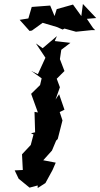

<svg xmlns="http://www.w3.org/2000/svg" viewBox="-20 -923 505 968"><path d="M209 0 245 -66 261 -103 198 -115 242 -164 263 -214 271 -222 295 -316 281 -358 305 -370 278 -448 260 -421 282 -483 266 -526 305 -565 282 -625 289 -672 335 -707 256 -716 267 -741 195 -680 161 -704 209 -632 171 -549 138 -565 190 -528 182 -494 137 -450 171 -356 154 -359 157 -256 136 -251 149 -245 135 -192 91 -145 95 -66 54 -64 74 -22 129 23 170 12V25ZM449 -782 418 -828 465 -832 398 -903 390 -842 348 -900 266 -877 255 -842 233 -895 140 -888 123 -830 79 -823 129 -767 141 -769 195 -808 266 -787 296 -774 305 -779 363 -763 441 -771H460Z"/></svg>

Font: Asimov Aggro
Style: CondIt
Weight: 500
Designer: Google
Version: Version 2.000980; 2014